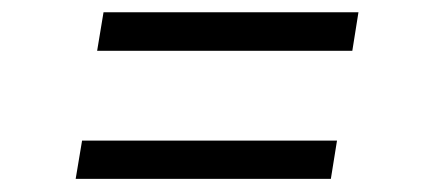

<svg xmlns="http://www.w3.org/2000/svg" viewBox="-20 -437 686 306"><path d="M134.8 -356 145 -417.5H551.3L541.5 -356ZM100.6 -151.9 110.8 -212.9H517.1L507.3 -151.9Z"/></svg>

Font: Inter 17pt Light
Style: Italic
Weight: 300
Italic angle: -9.3988°
Version: Version 4.001;git-66647c0bb